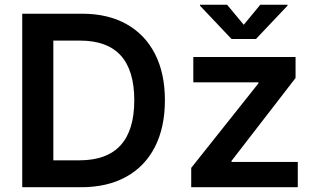

<svg xmlns="http://www.w3.org/2000/svg" viewBox="-20 -785 1328 805"><path d="M319.3 0H73.2V-727.5H324.2Q432.6 -727.5 510.5 -683.8Q588.4 -640.1 629.9 -558.8Q671.4 -477.5 671.4 -364.7Q671.4 -251 629.6 -169.2Q587.9 -87.4 509 -43.7Q430.2 0 319.3 0ZM203.6 -112.8H313Q543 -112.8 543 -364.7Q543 -614.7 316.4 -614.7H203.6ZM781.7 0V-81.1L1063.5 -435.5V-439.9H790.5V-545.9H1219.2V-458L950.7 -110.4V-106H1228.5V0ZM932.1 -765.1 1002 -681.2 1071.3 -765.1H1185.5V-761.2L1053.2 -621.6H950.7L818.4 -761.2V-765.1Z"/></svg>

Font: Inter-SemiBold
Style: Regular
Weight: 600
Designer: Rasmus Andersson
Foundry: rsms
Version: Version 4.000;git-a52131595